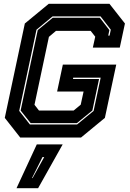

<svg xmlns="http://www.w3.org/2000/svg" viewBox="-20 -720 679 1005"><path d="M86 0 5 -103 110 -597 235 -700H553L634 -597L607 -471H466L478.5 -528L454.5 -558.5H273L236 -527L160.5 -171.5L184 -141.5H365.5L402.5 -172L417.5 -241H279L309 -382H588.5L529 -103L404 0ZM136.5 -68.5H383.5L470 -139.5L507 -313.5H363.5L362 -306.5H498.5L463.5 -141.5L382.5 -75.5H140.5L88 -141.5L177.5 -562.5L256 -627H502.5L552.5 -562.5L546.5 -533.5H553.5L560 -564.5L506.5 -634H255L171 -564.5L80.5 -139.5ZM66.5 265 172.5 36H308L179.5 265ZM147.5 212H150.5L211.5 102H202.5Z"/></svg>

Font: Tourney Thin ExtraBold
Style: Italic
Weight: 800
Italic angle: -12°
Version: Version 1.015